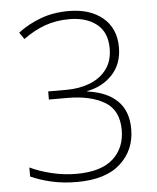

<svg xmlns="http://www.w3.org/2000/svg" viewBox="-53 -769 675 824"><g transform="rotate(-5 285.0 -357.0)"><path d="M475 -550Q475 -479 432 -433Q389 -387 323 -375V-373Q407 -362 452 -318Q497 -274 497 -196Q497 -106 433.5 -48Q370 10 246 10Q187 10 136.5 -1.5Q86 -13 47 -31V-70Q86 -51 139 -38Q192 -25 246 -25Q352 -25 404 -71.5Q456 -118 456 -196Q456 -282 395 -317.5Q334 -353 236 -353H156V-388H236Q290 -388 335.5 -405.5Q381 -423 408 -459Q435 -495 435 -549Q435 -619 390.5 -654Q346 -689 273 -689Q216 -689 168.5 -672Q121 -655 74 -621L54 -650Q97 -683 151.5 -703.5Q206 -724 273 -724Q365 -724 420 -678Q475 -632 475 -550Z"/></g></svg>

Font: Noto Sans ExtraLight
Style: Regular
Weight: 200
Designer: Monotype Design Team
Foundry: Monotype Imaging Inc.
Version: Version 2.007